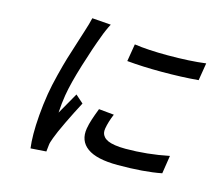

<svg xmlns="http://www.w3.org/2000/svg" viewBox="-107 -866 1170 1032"><g transform="rotate(15 478.0 -350.0)"><path d="M541.2 -654.1Q616.8 -643.1 726.6 -643.1Q849.1 -643.1 938.2 -654.8L922.2 -557.2Q830.3 -549 718 -549Q612.6 -549 525.2 -557.2ZM445.3 -268.1 529.8 -259.9Q510.7 -214.1 504.3 -176.1Q502.1 -162.6 504.4 -151.6Q506.7 -140.6 515.4 -130.5Q524.1 -120.4 539.2 -113.6Q554.3 -106.9 579.2 -103Q604 -99.1 637.4 -99.1Q757.8 -99.1 878.6 -123.9L862.9 -23.1Q766 -3.9 619.7 -3.9Q501.8 -3.9 449.4 -42.1Q397 -80.3 408.7 -150.9Q413 -175.8 421.7 -202.6Q430.4 -229.4 445.3 -268.1ZM284.1 -730.8 388.8 -723Q381.4 -709.9 371.1 -686.4Q360.8 -663 356.5 -649.9Q328.8 -578.1 295.5 -470Q262.1 -361.9 250.7 -293Q242.9 -246.4 240.1 -193.9Q251.1 -213.8 274.9 -255Q298.7 -296.2 307.9 -312.9L351.6 -274.1Q320.3 -215.2 289.4 -150.9Q258.5 -86.6 246.8 -54Q235.4 -24.5 234.7 -11Q233 0.7 230.8 24.9L144.2 30.9Q139.6 -3.6 139.2 -48.8Q138.8 -94.1 143.6 -153.9Q148.4 -213.8 158.4 -274.9Q166.5 -324.2 182.2 -386.2Q197.8 -448.2 209.2 -485.8Q220.5 -523.4 240.4 -584.9Q260.3 -646.3 262.1 -653.1Q277.3 -699.6 284.1 -730.8Z"/></g></svg>

Font: Karasuma Gothic
Style: Medium Italic
Weight: 500
Italic angle: 9.39998°
Designer: Rasmus Andersson / Ryoko Nishizuka
Foundry: Genbu
Version: Version 1.00